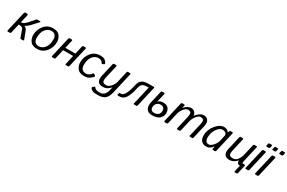

<svg xmlns="http://www.w3.org/2000/svg" viewBox="162 -2199 5838 3910"><g transform="rotate(30 3080.5 -243.5)"><path d="M37.6 0Q15.6 0 20.5 -22L128.9 -490.7Q133.8 -512.7 155.8 -512.7H197.8Q219.7 -512.7 214.8 -490.7L170.9 -299.8H190.9Q216.8 -299.8 249 -325.7Q281.2 -351.6 298.3 -371.1L410.6 -500Q421.9 -512.7 439.5 -512.7H491.7Q524.9 -512.7 498 -483.9L366.2 -341.8Q353 -327.6 319.6 -302Q286.1 -276.4 269 -270.5L268.6 -269.5Q294.4 -260.3 310.8 -244.9Q327.1 -229.5 343.3 -187.5L404.3 -28.8Q415.5 0 384.8 0H345.7Q328.6 0 322.3 -18.1L267.1 -174.8Q254.4 -211.4 230.5 -223.4Q206.5 -235.4 176.3 -235.4H155.8L106.4 -22Q101.6 0 79.6 0Z M516.1 -196.3Q516.1 -325.2 595.9 -423.1Q675.8 -521 805.2 -521Q919.4 -521 964.8 -455.3Q1010.3 -389.6 1010.3 -316.4Q1010.3 -187.5 930.4 -89.6Q850.6 8.3 721.2 8.3Q606.9 8.3 561.5 -57.4Q516.1 -123 516.1 -196.3ZM606.9 -189Q606.9 -127.9 635.5 -91.6Q664.1 -55.2 727.5 -55.2Q803.7 -55.2 861.6 -124.3Q919.4 -193.4 919.4 -323.7Q919.4 -384.8 890.9 -421.1Q862.3 -457.5 798.8 -457.5Q722.7 -457.5 664.8 -388.4Q606.9 -319.3 606.9 -189Z M1081.1 0Q1059.1 0 1064 -22L1172.4 -490.7Q1177.2 -512.7 1199.2 -512.7H1241.2Q1263.2 -512.7 1258.3 -490.7L1214.4 -299.8H1450.7L1494.6 -490.7Q1499.5 -512.7 1521.5 -512.7H1563.5Q1585.4 -512.7 1580.6 -490.7L1472.2 -22Q1467.3 0 1445.3 0H1403.3Q1381.3 0 1386.2 -22L1435.5 -235.4H1199.2L1149.9 -22Q1145 0 1123 0Z M1623.5 -196.3Q1623.5 -325.7 1703.4 -423.3Q1783.2 -521 1912.6 -521Q1991.7 -521 2025.4 -493.4Q2059.1 -465.8 2074.2 -432.6Q2082 -415 2067.4 -407.2L2035.2 -390.1Q2018.6 -381.3 2009.3 -402.3Q2002.4 -418 1978 -437.7Q1953.6 -457.5 1906.2 -457.5Q1830.1 -457.5 1772.2 -389.2Q1714.4 -320.8 1714.4 -189Q1714.4 -129.4 1742.9 -92.3Q1771.5 -55.2 1835 -55.2Q1885.3 -55.2 1917.5 -81.3Q1949.7 -107.4 1963.4 -127.9Q1974.6 -145 1989.3 -134.8L2020 -112.3Q2034.2 -102.1 2022.5 -85.4Q2008.3 -65.9 1960.4 -28.8Q1912.6 8.3 1828.6 8.3Q1714.4 8.3 1668.9 -56.9Q1623.5 -122.1 1623.5 -196.3Z M2143.1 -178.7 2215.3 -490.7Q2220.2 -512.7 2242.2 -512.7H2284.2Q2306.2 -512.7 2301.3 -490.7L2234.9 -202.1Q2212.9 -106 2236.1 -80.6Q2259.3 -55.2 2313 -55.2Q2364.7 -55.2 2416.3 -110.6Q2467.8 -166 2485.4 -242.2L2542.5 -490.7Q2547.4 -512.7 2569.3 -512.7H2611.3Q2633.3 -512.7 2628.4 -490.7L2514.2 4.4Q2491.2 104.5 2437 154.1Q2382.8 203.6 2254.4 203.6Q2170.9 203.6 2139.2 187.5Q2107.4 171.4 2091.3 149.4Q2077.1 129.9 2092.3 116.2L2119.6 90.8Q2135.3 76.7 2144 90.8Q2158.7 114.3 2186.5 127.2Q2214.4 140.1 2269.5 140.1Q2328.6 140.1 2370.4 106.7Q2412.1 73.2 2430.2 -4.9Q2441.4 -54.7 2448.2 -80.6H2446.3Q2417.5 -44.9 2373 -18.3Q2328.6 8.3 2266.6 8.3Q2183.6 8.3 2153.3 -41.7Q2123 -91.8 2143.1 -178.7Z M2616.7 3.9Q2607.9 0 2611.8 -10.7L2626 -51.3Q2629.4 -61 2640.1 -58.1Q2650.9 -55.2 2660.6 -55.2Q2713.4 -55.2 2752.9 -130.1Q2792.5 -205.1 2818.8 -322.3L2829.1 -368.2Q2843.8 -433.6 2892.3 -473.1Q2940.9 -512.7 3060.5 -512.7H3168.9Q3190.9 -512.7 3186 -490.7L3077.6 -22Q3072.8 0 3050.8 0H3008.8Q2986.8 0 2991.7 -22L3090.3 -448.2H3072.8Q2987.8 -448.2 2949.5 -423.8Q2911.1 -399.4 2897 -337.4L2887.7 -296.4Q2854.5 -149.4 2803 -70.6Q2751.5 8.3 2656.7 8.3Q2626 8.3 2616.7 3.9Z M3281.2 -216.8 3344.7 -490.7Q3349.6 -512.7 3371.6 -512.7H3413.6Q3435.5 -512.7 3430.7 -490.7L3390.6 -316.9Q3385.7 -297.9 3381.8 -287.1H3382.8Q3405.3 -311.5 3434.1 -321.8Q3462.9 -332 3506.8 -332Q3585.9 -332 3623.5 -286.6Q3661.1 -241.2 3661.1 -172.9Q3661.1 -101.6 3605 -46.6Q3548.8 8.3 3421.9 8.3Q3335.9 8.3 3296.6 -52.5Q3257.3 -113.3 3281.2 -216.8ZM3359.4 -180.7Q3345.2 -119.1 3368.4 -87.2Q3391.6 -55.2 3439.9 -55.2Q3501 -55.2 3535.6 -87.2Q3570.3 -119.1 3570.3 -178.7Q3570.3 -215.8 3548.3 -242.2Q3526.4 -268.6 3480.5 -268.6Q3430.7 -268.6 3399.2 -242.2Q3367.7 -215.8 3359.4 -180.7Z M3726.1 0Q3704.1 0 3709 -22L3817.4 -490.7Q3822.3 -512.7 3844.2 -512.7H3885.3Q3907.2 -512.7 3902.3 -490.7L3889.2 -432.1H3891.1Q3919.9 -467.3 3963.6 -494.1Q4007.3 -521 4051.3 -521Q4105 -521 4135.5 -487.1Q4166 -453.1 4166 -406.7H4168Q4198.7 -446.8 4245.8 -483.9Q4293 -521 4349.1 -521Q4417.5 -521 4450.2 -470.9Q4482.9 -420.9 4462.9 -334L4390.6 -22Q4385.7 0 4363.8 0H4321.8Q4299.8 0 4304.7 -22L4370.6 -305.7Q4392.6 -400.9 4377 -429.2Q4361.3 -457.5 4307.6 -457.5Q4263.7 -457.5 4215.1 -398.7Q4166.5 -339.8 4150.4 -270.5L4092.8 -22Q4087.9 0 4065.9 0H4023.9Q4002 0 4006.8 -22L4072.8 -305.7Q4094.7 -400.9 4079.1 -429.2Q4063.5 -457.5 4009.8 -457.5Q3965.8 -457.5 3917.7 -400.6Q3869.6 -343.8 3852.5 -270.5L3794.9 -22Q3790 0 3768.1 0Z M4544.9 -165.5Q4544.9 -299.8 4636 -410.4Q4727.1 -521 4827.1 -521Q4871.1 -521 4899.4 -502.7Q4927.7 -484.4 4941.4 -460H4942.4L4952.6 -490.7Q4960 -512.7 4976.6 -512.7H5017.6Q5039.6 -512.7 5034.7 -490.7L4926.3 -22Q4921.4 0 4899.4 0H4859.9Q4838.4 0 4842.8 -22L4855 -80.6H4854Q4830.1 -48.8 4790.3 -20.3Q4750.5 8.3 4701.7 8.3Q4630.9 8.3 4587.9 -34.4Q4544.9 -77.1 4544.9 -165.5ZM4635.7 -162.1Q4635.7 -129.9 4653.1 -92.5Q4670.4 -55.2 4724.1 -55.2Q4768.1 -55.2 4821.3 -113.3Q4874.5 -171.4 4889.2 -234.4L4921.9 -376Q4921.9 -419.9 4893.8 -438.7Q4865.7 -457.5 4824.2 -457.5Q4755.9 -457.5 4695.8 -369.9Q4635.7 -282.2 4635.7 -162.1Z M5120.1 -178.7 5192.4 -490.7Q5197.3 -512.7 5219.2 -512.7H5261.2Q5283.2 -512.7 5278.3 -490.7L5211.9 -202.1Q5189.9 -106 5213.4 -80.6Q5236.8 -55.2 5288.1 -55.2Q5359.9 -55.2 5400.4 -112.1Q5440.9 -168.9 5458 -242.2L5515.6 -490.7Q5520.5 -512.7 5542.5 -512.7H5584.5Q5606.4 -512.7 5601.6 -490.7L5517.1 -125Q5510.7 -97.7 5510.7 -81.1Q5510.7 -64.5 5532.2 -64.5H5562Q5584 -64.5 5579.1 -42.5L5535.2 148.9Q5530.3 170.9 5510.3 170.9H5474.1Q5455.1 170.9 5460 148.9L5494.1 0H5483.4Q5449.7 0 5435.8 -19Q5421.9 -38.1 5421.9 -80.6H5419.9Q5391.1 -44.9 5344.5 -18.3Q5297.9 8.3 5241.7 8.3Q5163.6 8.3 5131.8 -41.7Q5100.1 -91.8 5120.1 -178.7Z M5634.8 0Q5612.8 0 5617.7 -22L5726.1 -490.7Q5731 -512.7 5752.9 -512.7H5794.9Q5816.9 -512.7 5812 -490.7L5703.6 -22Q5698.7 0 5676.8 0ZM5774.4 -605.5Q5752.4 -605.5 5757.8 -627.4L5767.6 -669.4Q5772.5 -691.4 5794.4 -691.4H5836.4Q5858.4 -691.4 5853.5 -669.4L5843.8 -627.4Q5838.4 -605.5 5816.4 -605.5Z M5859.4 0Q5837.4 0 5842.3 -22L5950.7 -490.7Q5955.6 -512.7 5977.5 -512.7H6019.5Q6041.5 -512.7 6036.6 -490.7L5928.2 -22Q5923.3 0 5901.4 0ZM5917.5 -605.5Q5895.5 -605.5 5900.9 -627.4L5910.6 -669.4Q5915.5 -691.4 5937.5 -691.4H5979.5Q6001.5 -691.4 5996.6 -669.4L5986.8 -627.4Q5981.4 -605.5 5959.5 -605.5ZM6080.6 -605.5Q6058.6 -605.5 6064 -627.4L6073.7 -669.4Q6078.6 -691.4 6100.6 -691.4H6142.6Q6164.6 -691.4 6159.7 -669.4L6149.9 -627.4Q6144.5 -605.5 6122.6 -605.5Z"/></g></svg>

Font: Istok Web
Style: Italic
Weight: 400
Italic angle: -13°
Designer: Andrey V. Panov
Foundry: Andrey V. Panov
Version: Version 1.0.2g